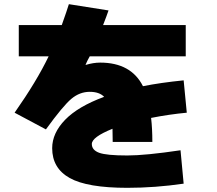

<svg xmlns="http://www.w3.org/2000/svg" viewBox="-20 -840 1040 920"><path d="M390 -530 391 -529Q427 -540 460 -540Q608 -540 665 -427Q750 -444 860 -455L875 -300Q790 -292 704 -275Q710 -224 710 -160H520Q520 -204 519 -223Q420 -183 420 -150Q420 -121 455 -108Q490 -95 590 -95Q677 -95 845 -120L860 40Q723 60 590 60Q398 60 314 13Q230 -34 230 -130Q230 -202 292 -266Q354 -330 479 -376Q456 -400 410 -400Q362 -400 322 -366.5Q282 -333 200 -220L50 -300Q156 -451 213 -570H70V-720H276Q301 -790 310 -820L500 -790Q492 -766 474 -720H870V-570H410Q406 -564 399.5 -550.5Q393 -537 390 -530Z"/></svg>

Font: M PLUS 1p Black
Style: Regular
Weight: 900
Version: Version 1.061